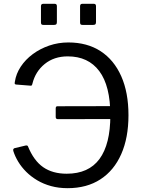

<svg xmlns="http://www.w3.org/2000/svg" viewBox="-20 -974 757 1004"><path d="M277.5 -941.8V-858.9Q277.5 -850.3 274.2 -846.9Q270.8 -843.6 260.9 -843.6H208.3Q199.6 -843.6 196.9 -846.6Q194.2 -849.5 194.2 -856.9V-941.2Q194.2 -954 205.2 -954H266.6Q277.5 -954 277.5 -941.8ZM482 -941.8V-858.9Q482 -850.3 478.6 -846.9Q475.3 -843.6 465.3 -843.6H412.8Q404.1 -843.6 401.4 -846.6Q398.7 -849.5 398.7 -856.9V-941.2Q398.7 -954 409.7 -954H471.1Q482 -954 482 -941.8ZM337.4 -752Q435.8 -752 506 -706.4Q576.1 -660.7 613.9 -575.6Q651.8 -490.4 651.8 -371.6Q651.8 -253.5 613.9 -167.9Q576.1 -82.3 505 -36.2Q433.9 10 333.6 10Q286.8 10 247.1 -0.9Q207.4 -11.8 174.7 -31.2Q142 -50.7 117.1 -75.5Q92.2 -100.4 75.3 -128.4Q58.3 -156.4 49.5 -184.8Q47.9 -192.4 50.3 -195.2Q52.7 -197.9 54.8 -198.9L113.8 -213Q123 -214.9 125.9 -209.4Q156.5 -134 205.8 -99.8Q255.1 -65.6 328.8 -65.6Q443.4 -65.6 500.2 -142.6Q557 -219.7 557 -370.5Q557 -525.1 499.2 -602.1Q441.5 -679.2 334.3 -679.2Q262.8 -679.2 213.9 -639.5Q165 -599.9 149.5 -536.3Q148.2 -530.7 146.3 -528Q144.4 -525.3 139.2 -526L64.9 -531.9Q59 -532.5 57.5 -535.2Q55.9 -538 57.7 -546.6Q64.1 -588.7 88.6 -625.6Q113 -662.5 151.4 -691Q189.8 -719.4 237.4 -735.7Q285 -752 337.4 -752ZM600.9 -351.6 284.2 -350.9Q277.2 -350.9 274.2 -353.6Q271.3 -356.3 271.3 -362.8V-407Q271.3 -418.4 280.1 -418.4L600.9 -419.1Z"/></svg>

Font: Libre Franklin Thin
Style: Regular
Weight: 100
Designer: Pablo Impallari, Rodrigo Fuenzalida, Nhung Nguyen
Foundry: Impallari Type
Version: Version 3.000